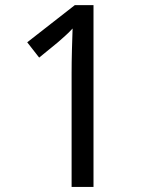

<svg xmlns="http://www.w3.org/2000/svg" viewBox="-20 -734 591 754"><path d="M347.2 0H261.2V-445.8Q261.2 -466.8 261.5 -490.7Q261.7 -514.6 262.5 -538.3Q263.2 -562 263.9 -583.7Q264.6 -605.5 265.1 -622.1Q256.8 -613.3 250.5 -606.9Q244.1 -600.6 237.5 -594.7Q231 -588.9 223.6 -582.3Q216.3 -575.7 206.1 -566.9L133.8 -507.8L86.9 -567.9L273.9 -713.9H347.2Z"/></svg>

Font: Noto Sans Lao
Style: Regular
Weight: 400
Designer: Danh Hong
Foundry: Danh Hong
Version: Version 1.03 uh